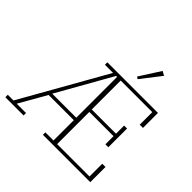

<svg xmlns="http://www.w3.org/2000/svg" viewBox="-221 -1160 1384 1384"><g transform="rotate(45 470.5 -468.0)"><path d="M15 -25H73L440 -673H357V-698H873V-545H840V-673H518V-378H765V-461H795V-270H765V-353H518V-25H848V-155H881V0H398V-25H481V-232H224L106 -25H201V0H15ZM236 -257H481V-673H471ZM581 -777 683 -936 715 -918 597 -766Z"/></g></svg>

Font: IBM Plex Serif ExtLt
Style: Regular
Weight: 200
Designer: Mike Abbink, Paul van der Laan, Pieter van Rosmalen
Foundry: Bold Monday
Version: Version 3.001